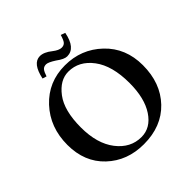

<svg xmlns="http://www.w3.org/2000/svg" viewBox="-209 -971 1148 1148"><g transform="rotate(-45 365.0 -397.0)"><path d="M424.8 -746.1Q442.9 -746.1 453.4 -757.6Q463.9 -769 474.1 -804.2L502 -793.9Q481 -686 411.1 -686Q386.2 -686 346.2 -715.8Q306.2 -741.7 288.1 -742.2Q268.1 -742.2 258.1 -730Q248 -717.8 238.8 -689L212.9 -696.8Q234.9 -802.7 295.9 -803.2Q330.1 -803.2 370.1 -771Q401.9 -746.1 424.8 -746.1ZM351.1 -617.2Q279.3 -617.2 223.6 -543.7Q168 -470.2 168 -328.1Q168 -190.9 230 -110.8Q292 -30.8 383.8 -30.8Q461.9 -30.8 512 -106.4Q562 -182.1 562 -310.1Q562 -456.1 501.5 -536.6Q440.9 -617.2 351.1 -617.2ZM693.8 -329.1Q693.8 -178.2 604 -84.2Q514.2 9.8 363.8 9.8Q223.6 9.8 130.4 -78.1Q37.1 -166 37.1 -311Q37.1 -459 129.6 -558.6Q222.2 -658.2 362.8 -658.2Q500 -658.2 596.9 -566.2Q693.8 -474.1 693.8 -329.1Z"/></g></svg>

Font: Linux Libertine
Style: Semibold
Weight: 600
Designer: Philipp H. Poll
Foundry: Philipp H. Poll
Version: Version 5.1.2 ; ttfautohint (v0.9)